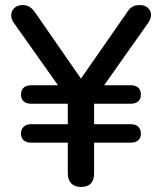

<svg xmlns="http://www.w3.org/2000/svg" viewBox="-20 -732 640 759"><path d="M300 7Q275 7 261.5 -7Q248 -21 248 -47V-168H103Q84 -168 73.5 -177.5Q63 -187 63 -204Q63 -221 73.5 -231Q84 -241 103 -241H248V-322H103Q84 -322 73.5 -331.5Q63 -341 63 -358Q63 -376 73.5 -385.5Q84 -395 103 -395H222V-377L33 -644Q23 -659 24.5 -675Q26 -691 38 -701.5Q50 -712 69 -712Q86 -712 97.5 -704.5Q109 -697 120 -681L312 -404H288L480 -680Q491 -698 503 -705Q515 -712 532 -712Q552 -712 564 -701.5Q576 -691 577 -675Q578 -659 566 -642L379 -377V-395H497Q516 -395 526.5 -385.5Q537 -376 537 -358Q537 -341 526.5 -331.5Q516 -322 497 -322H352V-241H497Q516 -241 526.5 -231Q537 -221 537 -204Q537 -187 526.5 -177.5Q516 -168 497 -168H352V-47Q352 7 300 7Z"/></svg>

Font: Nunito ExtraLight SemiBold
Style: Regular
Weight: 600
Version: Version 3.602